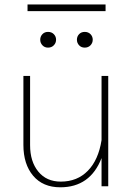

<svg xmlns="http://www.w3.org/2000/svg" viewBox="-20 -816 595 841"><path d="M442.4 -796.4V-767.1H100.6V-796.4ZM156.2 -642.1Q156.2 -656.2 165.8 -666.3Q175.3 -676.3 190.4 -676.3Q206.1 -676.3 215.8 -666.3Q225.6 -656.2 225.6 -642.1Q225.6 -627.9 215.8 -617.7Q206.1 -607.4 190.4 -607.4Q175.3 -607.4 165.8 -617.7Q156.2 -627.9 156.2 -642.1ZM316.9 -642.1Q316.9 -656.2 326.4 -666.3Q335.9 -676.3 351.1 -676.3Q366.7 -676.3 376.5 -666.3Q386.2 -656.2 386.2 -642.1Q386.2 -627.9 376.5 -617.7Q366.7 -607.4 351.1 -607.4Q335.9 -607.4 326.4 -617.7Q316.9 -627.9 316.9 -642.1ZM82.5 -181.2V-483.4H111.8V-180.2Q111.8 -108.4 147.7 -64.5Q183.6 -20.5 246.1 -20.5Q318.4 -20.5 364.7 -67.9Q411.1 -115.2 424.8 -202.1V-483.4H454.1V0H424.8V-123.5Q375 4.4 244.1 4.4Q168 4.4 125.2 -46.1Q82.5 -96.7 82.5 -181.2Z"/></svg>

Font: Estedad-FD Thin
Style: Regular
Weight: 100
Designer: Amin Abedi
Version: Version 7.3